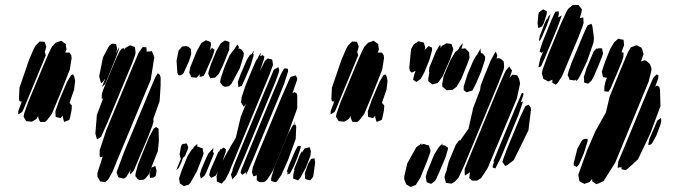

<svg xmlns="http://www.w3.org/2000/svg" viewBox="-20 -728 2674 759"><path d="M256 -453 216 -352 185 -278 166 -253 158 -246H144H139L136 -251L131 -264L132 -271L124 -258L115 -252L106 -247L95 -248L84 -249L78 -258L73 -267L76 -281L91 -323L150 -465L171 -514L185 -543L200 -559L214 -564L222 -567L233 -559L240 -554L241 -544L243 -533L238 -520H255L262 -509L263 -498ZM149 -480 82 -318 73 -296 68 -286 61 -281 52 -276V-288L66 -326L57 -328L55 -338L57 -381L95 -492L114 -536L121 -548L137 -564L151 -563H156L158 -558L163 -544L159 -528L157 -523L159 -517L161 -509L158 -502ZM263 -293 257 -264 254 -254 234 -246 232 -251 228 -266 229 -271 219 -261 208 -264 200 -266 199 -288 214 -331 245 -404 261 -431 269 -434 274 -424 277 -408 273 -374 255 -322 257 -319 264 -311Z M434 -490 416 -445 396 -396 383 -384 386 -392 394 -412 396 -418 387 -405 381 -399 378 -404 372 -426 387 -501 411 -546 421 -555H430L439 -554L441 -545L443 -534L438 -516L446 -533L451 -543L450 -538L449 -530ZM502 -477 405 -244 380 -188 369 -180 364 -177 362 -182 357 -200 363 -274 388 -340 382 -336V-344L383 -358L389 -376L440 -499L453 -525L460 -535L471 -538L470 -530L476 -539L489 -546L494 -549L505 -545L513 -542L514 -537L516 -520L514 -510ZM576 -413 442 -91 424 -47 408 -19 396 -8 382 -10 376 -11 372 -18 365 -30V-44L386 -109L380 -107L375 -106L374 -112V-134L400 -213L501 -456L527 -517L539 -535L544 -542L559 -541V-536L560 -522L561 -524L575 -525L580 -526L583 -520L590 -502ZM565 -186 539 -125 509 -54 495 -38 494 -46 497 -57 479 -28 469 -22 456 -25 448 -27 445 -35 441 -46 444 -56 470 -126 569 -364 586 -404 594 -423 604 -439 612 -432 615 -422V-390L611 -328L586 -258L587 -248L582 -230ZM587 -26 573 -25 572 -33 571 -45 576 -57 578 -64 567 -37 555 -23 549 -18 532 -16 524 -20 515 -32 516 -43 526 -79 569 -185 587 -219 597 -226 607 -219V-209L608 -171L604 -131L578 -65L594 -72L596 -64L599 -53L597 -40L595 -32Z M819 -502 790 -437 785 -428 775 -425 769 -424 770 -432 771 -435 757 -421 745 -422 736 -423 733 -431 728 -441 732 -462 758 -526 776 -558 794 -569 805 -565 813 -561 814 -550 810 -530 818 -539 828 -531 826 -523ZM886 -531 861 -469 845 -436 830 -421 819 -420 811 -419 806 -430 803 -438 805 -446 813 -472 835 -526 852 -556 869 -568 879 -565 887 -562V-557ZM928 -458 895 -397 885 -387 868 -385 860 -389 850 -403 852 -416 868 -464 887 -508 899 -525 904 -530 918 -552 925 -542 922 -536H927L936 -531L944 -518L943 -507ZM678 -489 686 -528 693 -536 700 -544 715 -546 725 -543 735 -534V-528L736 -514L727 -486L707 -442L703 -435L691 -430L685 -431L681 -441ZM969 -464 947 -413 939 -396 936 -389 922 -383V-388L920 -404L931 -434L956 -492L968 -511L974 -513L980 -522L985 -529L982 -521L980 -514L983 -515L982 -506ZM1044 -430 904 -92 884 -43 870 -17 856 -2 845 -7 837 -11V-19L836 -31L841 -48L833 -34L815 -25L807 -35L808 -41L812 -56L843 -127L847 -130L854 -142V-137L864 -145L873 -138L872 -127L860 -92L881 -131L882 -132V-131L894 -153L912 -183L922 -225L932 -267L953 -319L944 -306L939 -313L933 -323L935 -343L951 -391L977 -454L992 -488L999 -498L1001 -503L1011 -520L1010 -512L1008 -506L1019 -510L1025 -504L1023 -493L1007 -446L1027 -487L1030 -489L1031 -491V-490L1038 -497L1051 -494L1056 -492L1058 -481L1059 -472L1056 -462ZM1068 -403 945 -106 915 -37 899 -19 897 -24 893 -38 896 -45 900 -56 899 -58 901 -63 906 -76 937 -152 1025 -364 1058 -442 1062 -452 1073 -459 1072 -457 1080 -463 1084 -451 1082 -441ZM1084 -349 985 -110 961 -54 952 -37V-42L953 -47L937 -37L931 -46L934 -57L965 -133L1064 -372L1091 -436L1100 -452L1105 -458L1118 -456L1119 -446L1107 -409L1104 -399L1103 -398V-397V-396ZM1155 -300 1114 -187 1058 -52 1037 -19 1029 -11 1021 -8H1005L995 -16V-30L996 -35L989 -33L981 -31L980 -36L976 -47L979 -65L996 -110L1093 -344L1125 -417L1129 -424L1149 -430L1155 -419L1154 -411L1136 -359L1144 -364L1153 -359L1155 -351ZM1149 -179 1118 -94 1092 -36 1077 -14 1071 -8 1063 -9 1052 -13V-24L1065 -68L1121 -203L1138 -233H1140L1143 -241L1147 -248L1145 -243L1143 -234L1148 -236L1151 -228ZM687 -65 677 -55 682 -69 695 -100 694 -102 690 -118 695 -147 699 -157 704 -159 718 -161 724 -146 722 -137 711 -111 703 -104 701 -97 696 -84ZM781 -109 758 -50 733 -6 726 2 715 5 707 8 700 3 691 -3 690 -9 688 -23 699 -56 722 -112 735 -132 740 -139 743 -140 746 -147 760 -159V-153L759 -148L761 -149L773 -144L781 -142L782 -133L785 -122ZM1142 -72 1127 -43 1121 -39 1119 -42 1114 -36 1116 -41 1117 -45 1114 -51 1117 -59 1122 -74 1146 -130 1156 -149 1161 -151H1169L1168 -142L1156 -106ZM1190 -67 1167 -25 1158 -15 1150 -18 1139 -22V-27L1140 -41L1145 -59L1146 -60L1141 -55L1143 -60L1147 -70L1166 -117L1174 -131L1175 -125L1178 -132L1184 -141L1192 -143L1204 -146L1206 -140L1209 -130L1207 -112ZM813 -89 796 -48 789 -34 774 -22 772 -29 770 -39 776 -59 794 -101 803 -120 816 -135 817 -134 823 -144V-133L821 -128L826 -122L823 -114ZM1218 -29 1206 -15 1198 -17 1187 -20 1186 -25 1185 -42 1188 -52 1199 -82 1210 -100 1216 -101 1224 -102V-96L1226 -85Z M1491 -453 1451 -352 1420 -278 1401 -253 1393 -246H1379H1374L1371 -251L1366 -264L1367 -271L1359 -258L1350 -252L1341 -247L1330 -248L1319 -249L1313 -258L1308 -267L1311 -281L1326 -323L1385 -465L1406 -514L1420 -543L1435 -559L1449 -564L1457 -567L1468 -559L1475 -554L1476 -544L1478 -533L1473 -520H1490L1497 -509L1498 -498ZM1384 -480 1317 -318 1308 -296 1303 -286 1296 -281 1287 -276V-288L1301 -326L1292 -328L1290 -338L1292 -381L1330 -492L1349 -536L1356 -548L1372 -564L1386 -563H1391L1393 -558L1398 -544L1394 -528L1392 -523L1394 -517L1396 -509L1393 -502ZM1498 -293 1492 -264 1489 -254 1469 -246 1467 -251 1463 -266 1464 -271 1454 -261 1443 -264 1435 -266 1434 -288 1449 -331 1480 -404 1496 -431 1504 -434 1509 -424 1512 -408 1508 -374 1490 -322 1492 -319 1499 -311Z M1677 -490 1657 -441 1643 -416 1626 -404 1620 -408 1613 -413 1614 -418 1618 -434 1623 -448 1608 -441 1600 -448 1598 -461 1605 -534 1616 -553 1627 -560 1634 -565 1645 -562 1655 -560 1658 -551 1661 -540 1659 -532V-530L1660 -532L1675 -546L1683 -542L1688 -540V-529ZM1759 -493 1730 -427 1716 -407 1710 -400 1696 -396 1690 -394 1679 -402 1673 -407V-418L1677 -440L1676 -445L1677 -460L1703 -524L1715 -544L1720 -551L1722 -543L1721 -537L1726 -546L1745 -557L1758 -555L1765 -554L1767 -548L1772 -534L1769 -523ZM1829 -479 1804 -417 1785 -385 1769 -373 1755 -372 1746 -371 1738 -378 1729 -385 1728 -396 1734 -428 1761 -491 1780 -523 1791 -531 1798 -544 1809 -557 1808 -548 1804 -536H1811L1819 -537L1829 -527L1835 -521V-513L1836 -499ZM1882 -445 1861 -396 1851 -377 1847 -370 1824 -363 1813 -372V-386L1828 -434L1850 -486L1860 -504L1865 -511L1867 -512V-514L1877 -531L1879 -537L1880 -528L1881 -518L1889 -516L1898 -504L1897 -491ZM1951 -401 1816 -76 1793 -26 1777 -9 1765 -2 1751 -4 1743 -5 1741 -13 1737 -27 1740 -40 1747 -58H1746L1748 -66L1754 -89L1782 -156L1796 -175L1798 -171L1832 -219L1851 -303L1878 -373L1880 -389L1894 -426L1919 -487L1934 -515L1940 -524L1942 -519L1946 -508L1944 -501L1942 -497L1952 -498L1961 -495L1971 -485L1972 -477L1973 -463L1970 -450ZM2023 -338 1950 -164 1908 -64 1882 -24 1866 -14H1846L1835 -24L1836 -32L1838 -47L1818 -34L1817 -40V-60L1848 -136L1952 -387L1971 -431L1980 -450L1993 -465L1999 -456L2004 -450L2002 -442L1994 -419L2000 -427L2006 -433L2014 -432L2025 -430L2032 -416L2036 -398ZM2030 -275 1960 -105 1938 -62 1927 -66 1929 -77 1934 -90 1930 -89 1935 -101 1954 -148 2020 -307 2038 -349 2043 -361 2050 -358 2048 -350 2039 -324 2047 -327 2045 -319ZM2069 -213 2011 -95 1985 -75 1977 -72 1971 -81 1966 -88 1970 -101 1985 -141 2038 -269 2057 -309 2070 -314 2078 -303 2079 -294ZM1668 -90 1641 -24 1628 -4 1624 3 1609 9 1604 11 1598 8 1586 1 1584 -4 1578 -19V-30L1590 -82L1625 -145L1635 -153L1638 -154L1640 -156L1646 -162L1645 -156L1655 -159L1668 -155L1676 -153L1677 -147L1682 -134L1680 -123ZM1742 -108 1715 -44 1705 -22 1700 -13 1684 -1 1674 -5 1667 -7 1665 -18 1663 -29 1669 -50 1696 -116 1710 -139 1715 -146H1716L1717 -149L1730 -161L1728 -154V-153L1730 -154L1739 -153L1751 -144L1750 -136Z M2267 -582 2202 -427 2185 -401 2177 -393 2170 -397 2163 -401 2164 -413 2157 -410 2147 -406 2140 -410 2128 -416 2127 -421 2122 -437 2125 -453 2146 -510 2196 -631 2219 -681 2226 -693 2244 -708H2258H2267L2274 -699L2280 -692L2279 -681L2272 -656L2280 -658L2286 -659V-653L2287 -637L2283 -624ZM2127 -691 2142 -683 2141 -672 2130 -637 2122 -623 2115 -620 2108 -617 2107 -622 2105 -635 2108 -669 2110 -679ZM2184 -620 2132 -495 2122 -473 2118 -465 2109 -462 2110 -471 2116 -497 2128 -526 2122 -519 2113 -524 2116 -535 2124 -560 2161 -651 2172 -675 2176 -682 2189 -683V-671L2186 -659L2201 -667L2198 -659ZM2139 -620 2129 -598 2123 -583 2116 -570 2113 -565 2111 -571 2114 -586 2133 -636 2141 -652H2143L2148 -663L2157 -672L2155 -667L2150 -650L2147 -642ZM2328 -578 2326 -559 2301 -487 2276 -434 2271 -425 2269 -421 2263 -412 2256 -407 2258 -414 2252 -410 2238 -412H2232L2230 -418L2224 -431L2227 -444L2240 -481L2287 -594L2298 -618L2303 -628L2308 -630L2318 -634L2322 -623ZM2420 -440 2404 -403 2395 -381 2385 -365 2380 -366 2369 -367V-373V-385L2373 -403L2379 -421H2376L2364 -423L2361 -435L2359 -444L2362 -454L2372 -484L2392 -534L2408 -561L2424 -575L2437 -572L2445 -571L2446 -560L2447 -549L2443 -539L2437 -521H2440L2445 -520V-515L2444 -502L2438 -484ZM2544 -405 2412 -85 2366 -12 2344 -2 2337 0 2330 -5 2321 -11V-16V-21L2310 -8L2298 -4L2290 -1L2283 -5L2271 -11L2269 -19L2266 -37L2301 -134L2334 -210L2375 -283L2390 -346L2431 -447L2463 -523L2474 -541L2490 -547L2496 -549L2503 -546L2515 -540L2518 -535L2524 -514L2514 -485L2519 -487L2529 -490L2537 -486L2549 -475L2555 -460V-449ZM2345 -467 2327 -425 2318 -409 2305 -397 2289 -402V-413L2288 -423L2290 -431L2292 -436L2299 -459L2327 -525L2340 -538L2339 -533L2343 -537H2360L2361 -531L2364 -517L2360 -504ZM2591 -309 2551 -201 2502 -98 2460 -60 2453 -55 2442 -58 2437 -59V-64L2436 -70L2435 -67L2427 -66L2422 -64V-70L2424 -89L2451 -153L2539 -366L2562 -420L2576 -434L2583 -430L2582 -418L2570 -385L2577 -390L2586 -385L2589 -375ZM2575 -193 2561 -167 2555 -158 2543 -154V-159L2547 -178L2568 -227L2578 -251L2593 -262L2594 -249L2590 -233ZM2288 -122 2269 -78 2260 -68 2248 -74V-83L2262 -139L2277 -167L2284 -176L2292 -179H2303V-170Z"/></svg>

Font: Rubik Marker Hatch
Style: Regular
Weight: 400
Designer: Hubert and Fischer, NaN
Foundry: Hubert & Fischer, NaN
Version: Version 2.200